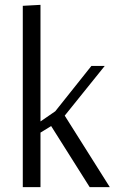

<svg xmlns="http://www.w3.org/2000/svg" viewBox="-20 -772 496 792"><path d="M74 0V-748L147 -752V-271L208 -313L357 -500H412L247 -295L433 0H350L191 -252L147 -225V0Z"/></svg>

Font: Arsenal SC
Style: Regular
Weight: 400
Designer: Andrij Shevchenko
Foundry: Stairsfor
Version: Version 2.001; ttfautohint (v1.8.4.7-5d5b)